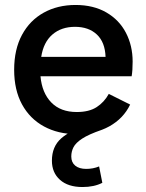

<svg xmlns="http://www.w3.org/2000/svg" viewBox="-20 -530 589 773"><path d="M288 10Q214 10 157 -21Q100 -52 68.5 -110Q37 -168 37 -249Q37 -331 68.5 -389.5Q100 -448 156 -479Q212 -510 284 -510Q356 -510 408 -480Q460 -450 487 -398Q514 -346 514 -282Q514 -264 513 -249Q512 -234 510 -223H143Q149 -156 186.5 -117.5Q224 -79 289 -79Q339 -79 369.5 -99Q400 -119 418 -152L504 -109Q477 -53 420.5 -21.5Q364 10 288 10ZM146 -301H405Q403 -360 370 -391Q337 -422 282 -422Q227 -422 191 -391Q155 -360 146 -301ZM312 223Q254 223 221.5 194Q189 165 189 117Q189 60 226.5 27Q264 -6 338 -28L389 -7Q337 11 311 28Q285 45 276 62.5Q267 80 267 100Q267 124 283 137Q299 150 327 150Q355 150 379 140L392 206Q359 223 312 223Z"/></svg>

Font: Prodigy Sans Medium
Style: Regular
Weight: 500
Designer: Wei Huang
Foundry: Wei Huang
Version: Version 1.003; ttfautohint (v1.8.3)